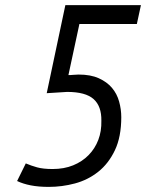

<svg xmlns="http://www.w3.org/2000/svg" viewBox="-20 -720 572 752"><path d="M186 -58Q231 -58 266.5 -72.5Q302 -87 327 -112.5Q352 -138 365 -172Q378 -206 377 -247Q378 -304 346.5 -332Q315 -360 243 -360L163 -355L236 -700H532L516 -626H291L248 -426Q249 -426 255 -426Q261 -426 269 -427Q278 -427 288 -428Q335 -428 367 -413.5Q399 -399 418.5 -376Q438 -353 446.5 -322.5Q455 -292 455 -261Q455 -184 430 -131.5Q405 -79 364.5 -47Q324 -15 273.5 -1.5Q223 12 171 12Q131 12 100.5 6Q70 0 47 -11L81 -80Q102 -71 125.5 -64.5Q149 -58 186 -58Z"/></svg>

Font: PT Sans
Style: Italic
Weight: 400
Italic angle: -12°
Designer: A.Korolkova, O.Umpeleva, V.Yefimov
Foundry: ParaType Ltd
Version: Version 2.003W OFL